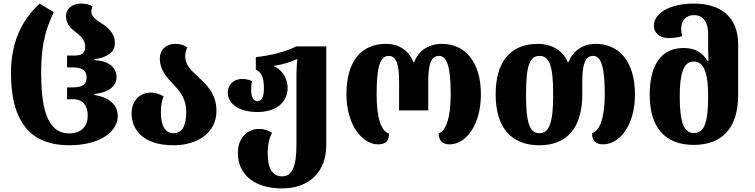

<svg xmlns="http://www.w3.org/2000/svg" viewBox="-20 -794 4197 1068"><path d="M365 14C539 14 635 -64 635 -148C635 -212 586 -253 504 -266V-271C583 -279 628 -313 628 -366C628 -420 583 -456 504 -460V-464C582 -475 619 -507 619 -555C619 -613 575 -645 539 -668C509 -687 488 -705 488 -728C488 -739 490 -748 495 -758C481 -768 461 -774 430 -774C383 -774 347 -746 347 -706C347 -663 371 -638 398 -618C429 -594 454 -572 454 -533C454 -502 436 -485 397 -485H353V-419H389C440 -419 462 -397 462 -364C462 -326 440 -308 388 -308H353V-242H387C441 -242 468 -207 468 -150C468 -94 434 -52 365 -52C236 -52 209 -209 209 -387C209 -575 246 -654 279 -726L201 -774C119 -699 41 -583 41 -387C41 -110 155 14 365 14Z M945 14C1080 14 1184 -56 1184 -177C1184 -275 1126 -326 1077 -371C1042 -404 1010 -435 1010 -481C1010 -497 1014 -514 1022 -530C1006 -542 986 -550 954 -550C903 -550 869 -516 869 -469C869 -405 908 -363 945 -324C981 -286 1016 -245 1016 -171C1016 -96 994 -53 945 -53C898 -53 875 -96 875 -169C875 -203 879 -232 890 -258C869 -271 842 -279 818 -279C759 -279 712 -235 712 -163C712 -73 776 14 945 14Z M1548 254C1702 254 1795 162 1795 10V-536H1629C1565 -505 1488 -486 1403 -476V-406C1433 -394 1448 -366 1448 -304C1448 -256 1437 -231 1411 -231C1388 -231 1377 -259 1377 -292C1377 -309 1378 -328 1382 -343C1365 -351 1343 -355 1330 -355C1271 -355 1247 -314 1247 -280C1247 -219 1305 -171 1412 -171C1520 -171 1580 -228 1580 -306C1580 -355 1550 -407 1505 -424V-428C1551 -435 1592 -447 1629 -464H1634C1631 -436 1629 -409 1629 -380V10C1629 141 1602 187 1548 187C1495 187 1469 140 1469 61C1469 7 1478 -23 1493 -56C1470 -70 1446 -77 1422 -77C1356 -77 1303 -27 1303 57C1303 173 1391 254 1548 254Z M2083 9C2129 9 2144 -14 2144 -51C2098 -65 2075 -142 2075 -270C2075 -420 2094 -483 2141 -483C2184 -483 2200 -439 2200 -336V-180H2362V-336C2362 -439 2378 -483 2422 -483C2466 -483 2487 -424 2487 -270C2487 -146 2464 -67 2420 -52C2420 -16 2438 9 2481 9C2572 9 2655 -99 2655 -270C2655 -453 2564 -550 2438 -550C2364 -550 2307 -512 2284 -448H2279C2256 -512 2200 -550 2127 -550C1992 -550 1907 -456 1907 -270C1907 -98 1996 9 2083 9Z M2980 14C3131 14 3219 -79 3219 -270V-342C3219 -443 3237 -483 3279 -483C3325 -483 3344 -418 3344 -269C3344 -146 3319 -66 3273 -53C3273 -16 3290 9 3335 9C3428 9 3512 -100 3512 -268C3512 -457 3419 -550 3295 -550C3222 -550 3168 -512 3142 -448H3138C3113 -513 3047 -550 2972 -550C2825 -550 2737 -457 2737 -269C2737 -80 2828 14 2980 14ZM2981 -53C2925 -53 2906 -112 2906 -269C2906 -425 2925 -483 2981 -483C3037 -483 3057 -425 3057 -269C3057 -115 3037 -53 2981 -53Z M3839 12C3998 12 4086 -83 4086 -266V-547C4086 -702 3987 -774 3840 -774C3703 -774 3617 -719 3617 -651C3617 -620 3640 -582 3701 -582C3723 -582 3751 -586 3775 -593C3771 -607 3769 -620 3769 -633C3769 -676 3793 -710 3840 -710C3893 -710 3919 -669 3919 -605V-566C3919 -534 3919 -485 3921 -455H3916C3890 -496 3852 -527 3783 -527C3654 -527 3594 -428 3594 -267C3594 -85 3679 12 3839 12ZM3839 -54C3781 -54 3761 -122 3761 -260C3761 -380 3781 -452 3838 -452C3904 -452 3919 -367 3919 -260C3919 -124 3903 -54 3839 -54Z"/></svg>

Font: Noto Serif Georgian SemiCondensed ExtraBold
Style: Regular
Weight: 800
Width: 4
Designer: Monotype Design Team, Akaki Razmadze
Foundry: Google LLC
Version: Version 2.003